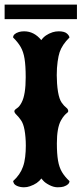

<svg xmlns="http://www.w3.org/2000/svg" viewBox="-27 -773 348 818"><path d="M75.7 -639.6Q118.2 -639.6 148.9 -602.1Q164.6 -625 197.3 -635.7Q210 -639.6 223.1 -639.6Q247.1 -639.6 257.8 -630.4Q267.6 -622.1 269 -613.3Q237.8 -582.5 227.1 -550.8Q222.2 -536.6 218.5 -510.5Q214.8 -484.4 214.8 -452.6Q214.8 -435.5 216.1 -417.5Q217.3 -399.4 220.2 -381.3Q225.6 -350.1 235.8 -335.7Q246.1 -321.3 254.9 -314.7Q263.7 -308.1 263.7 -299.3Q263.7 -295.4 258.8 -292Q253.9 -288.6 246.8 -280.5Q239.7 -272.5 232.4 -259.3Q215.3 -228 215.3 -162.1Q215.3 -118.2 220.2 -89.1Q225.1 -60.1 237.1 -40Q249 -20 269 -1.5Q269 13.7 244.1 22Q234.9 24.9 218.3 24.9Q201.7 24.9 183.3 15.4Q165 5.9 157.2 -3.4L148.9 -12.7Q133.8 9.3 100.6 20.5Q88.4 24.9 75.2 24.9Q59.1 24.9 46.1 19.3Q33.2 13.7 30.8 4.9L28.8 -1.5Q59.1 -28.8 70.8 -62.5Q77.6 -81.1 80.3 -104.7Q83 -128.4 83 -152.3Q83 -170.9 81.5 -188.2Q80.1 -205.6 77.6 -218.8Q72.8 -246.1 62.3 -261Q51.8 -275.9 43 -284.2Q34.2 -292.5 34.2 -299.3Q34.2 -304.7 45.2 -311.8Q56.2 -318.8 65.4 -336.9Q82.5 -369.6 82.5 -443.4Q82.5 -493.2 77.6 -522.9Q72.8 -552.7 61 -573Q49.3 -593.3 28.8 -613.3Q28.8 -628.9 53.7 -636.7Q63.5 -639.6 75.7 -639.6ZM-7.3 -691.4V-753.4H300.8V-691.4Z"/></svg>

Font: Sancreek
Style: Regular
Weight: 400
Designer: Vernon Adams
Foundry: Vernon Adams
Version: Version 1.100; ttfautohint (v1.8.4.7-5d5b)